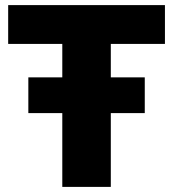

<svg xmlns="http://www.w3.org/2000/svg" viewBox="-20 -732 678 752"><path d="M414 -560V-429H547V-289H414V0H224V-289H91V-429H224V-560H12V-712H626V-560Z"/></svg>

Font: Muli Black
Style: Regular
Weight: 900
Designer: Vernon Adams
Foundry: Vernon Adams
Version: Version 2.001